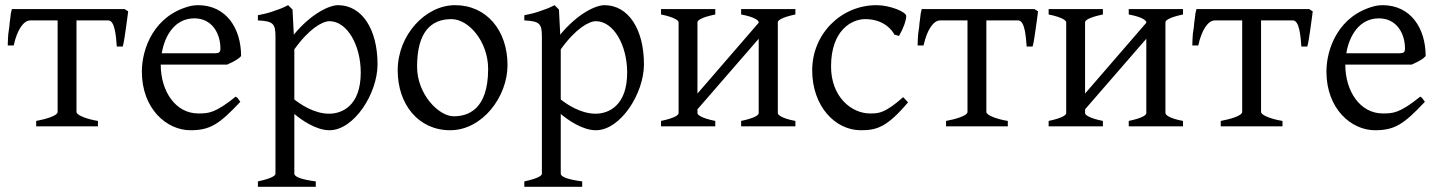

<svg xmlns="http://www.w3.org/2000/svg" viewBox="-20 -489 5575 743"><path d="M276 -56V-410H399C425 -410 429 -347 432 -309H455C457 -316 459 -325 461 -338L467 -378C471 -404 474 -431 476 -445L462 -454H26C25 -450 24 -444 22 -437L19 -412C18 -404 16 -394 16 -385L12 -357C11 -342 10 -326 10 -313H33C46 -373 71 -410 97 -410H203V-56C203 -40 152 -27 120 -21V0H359V-21C321 -27 276 -42 276 -56Z M833 -301C833 -287 827 -283 814 -283H606C617 -350 656 -418 732 -418C801 -418 833 -359 833 -301ZM717 15C794 15 829 -9 910 -95L902 -106C900 -110 896 -113 892 -115C813 -51 786 -50 749 -50H747C660 -50 602 -135 602 -239H859C893 -254 905 -263 913 -272C913 -380 855 -469 746 -469C737 -469 728 -468 718 -466C576 -431 529 -301 529 -212C529 -68 625 15 717 15Z M1254 -49C1194 -49 1141 -87 1119 -104V-298C1176 -378 1228 -407 1255 -407C1323 -407 1376 -315 1376 -208C1376 -79 1303 -49 1254 -49ZM1288 -469C1254 -469 1184 -436 1117 -355L1112 -452L1095 -469C1086 -464 1076 -460 1067 -456L1039 -446C1020 -439 999 -434 978 -430V-410C1037 -407 1046 -398 1046 -347V183C1046 189 1038 200 978 213V234H1202V213C1149 206 1119 196 1119 183V-48C1145 -26 1202 15 1255 15C1350 15 1441 -127 1441 -240C1441 -377 1380 -469 1288 -469Z M1736 -39C1677 -39 1594 -125 1594 -231C1594 -364 1647 -415 1727 -415C1794 -415 1869 -328 1869 -222C1869 -63 1789 -39 1736 -39ZM1741 -469C1626 -469 1519 -353 1519 -217C1519 -84 1600 15 1722 15C1847 15 1944 -115 1944 -237C1944 -371 1863 -469 1741 -469Z M2285 -49C2225 -49 2172 -87 2150 -104V-298C2207 -378 2259 -407 2286 -407C2354 -407 2407 -315 2407 -208C2407 -79 2334 -49 2285 -49ZM2319 -469C2285 -469 2215 -436 2148 -355L2143 -452L2126 -469C2117 -464 2107 -460 2098 -456L2070 -446C2051 -439 2030 -434 2009 -430V-410C2068 -407 2077 -398 2077 -347V183C2077 189 2069 200 2009 213V234H2233V213C2180 206 2150 196 2150 183V-48C2176 -26 2233 15 2286 15C2381 15 2472 -127 2472 -240C2472 -377 2411 -469 2319 -469Z M2990 -51V-403C2990 -409 3001 -421 3058 -433V-454H2848V-433C2902 -423 2916 -409 2916 -403V-401L2679 -127V-403C2679 -409 2690 -421 2748 -433V-454H2538V-433C2592 -422 2606 -409 2606 -403V-51C2606 -45 2595 -33 2538 -21V0H2748V-21C2693 -32 2679 -45 2679 -51V-66L2916 -339V-51C2916 -45 2905 -33 2848 -21V0H3058V-21C3004 -31 2990 -45 2990 -51Z M3372 -469C3234 -469 3123 -357 3123 -217C3123 -78 3212 15 3311 15C3372 15 3412 4 3494 -93L3475 -113C3406 -52 3381 -50 3351 -50H3346C3277 -50 3196 -112 3196 -232C3196 -371 3275 -415 3328 -415C3402 -415 3434 -370 3441 -355L3459 -350C3475 -377 3487 -410 3487 -427C3487 -443 3424 -469 3372 -469Z M3797 -56V-410H3920C3946 -410 3950 -347 3953 -309H3976C3978 -316 3980 -325 3982 -338L3988 -378C3992 -404 3995 -431 3997 -445L3983 -454H3547C3546 -450 3545 -444 3543 -437L3540 -412C3539 -404 3537 -394 3537 -385L3533 -357C3532 -342 3531 -326 3531 -313H3554C3567 -373 3592 -410 3618 -410H3724V-56C3724 -40 3673 -27 3641 -21V0H3880V-21C3842 -27 3797 -42 3797 -56Z M4490 -51V-403C4490 -409 4501 -421 4558 -433V-454H4348V-433C4402 -423 4416 -409 4416 -403V-401L4179 -127V-403C4179 -409 4190 -421 4248 -433V-454H4038V-433C4092 -422 4106 -409 4106 -403V-51C4106 -45 4095 -33 4038 -21V0H4248V-21C4193 -32 4179 -45 4179 -51V-66L4416 -339V-51C4416 -45 4405 -33 4348 -21V0H4558V-21C4504 -31 4490 -45 4490 -51Z M4860 -56V-410H4983C5009 -410 5013 -347 5016 -309H5039C5041 -316 5043 -325 5045 -338L5051 -378C5055 -404 5058 -431 5060 -445L5046 -454H4610C4609 -450 4608 -444 4606 -437L4603 -412C4602 -404 4600 -394 4600 -385L4596 -357C4595 -342 4594 -326 4594 -313H4617C4630 -373 4655 -410 4681 -410H4787V-56C4787 -40 4736 -27 4704 -21V0H4943V-21C4905 -27 4860 -42 4860 -56Z M5417 -301C5417 -287 5411 -283 5398 -283H5190C5201 -350 5240 -418 5316 -418C5385 -418 5417 -359 5417 -301ZM5301 15C5378 15 5413 -9 5494 -95L5486 -106C5484 -110 5480 -113 5476 -115C5397 -51 5370 -50 5333 -50H5331C5244 -50 5186 -135 5186 -239H5443C5477 -254 5489 -263 5497 -272C5497 -380 5439 -469 5330 -469C5321 -469 5312 -468 5302 -466C5160 -431 5113 -301 5113 -212C5113 -68 5209 15 5301 15Z"/></svg>

Font: Temporarium
Style: Regular
Weight: 400
Version: Version 1.1